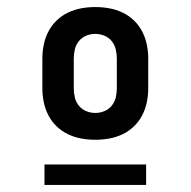

<svg xmlns="http://www.w3.org/2000/svg" viewBox="-20 -713 540 544"><path d="M250 -317Q230 -317 210.5 -320.5Q191 -324 173 -332.5Q155 -341 140.5 -355Q126 -369 117 -386.5Q108 -404 104 -423.5Q100 -443 100 -463V-547Q100 -567 104 -586.5Q108 -606 117 -623.5Q126 -641 140.5 -655Q155 -669 173 -677.5Q191 -686 210.5 -689.5Q230 -693 250 -693Q270 -693 289.5 -689.5Q309 -686 327 -677.5Q345 -669 359.5 -655Q374 -641 383 -623.5Q392 -606 396 -586.5Q400 -567 400 -547V-463Q400 -443 396 -423.5Q392 -404 383 -386.5Q374 -369 359.5 -355Q345 -341 327 -332.5Q309 -324 289.5 -320.5Q270 -317 250 -317ZM250 -393Q263 -393 275.5 -398Q288 -403 296.5 -413.5Q305 -424 308 -437Q311 -450 311 -463V-547Q311 -560 308 -573Q305 -586 296.5 -596.5Q288 -607 275.5 -612Q263 -617 250 -617Q237 -617 224.5 -612Q212 -607 203.5 -596.5Q195 -586 192 -573Q189 -560 189 -547V-463Q189 -450 192 -437Q195 -424 203.5 -413.5Q212 -403 224.5 -398Q237 -393 250 -393ZM106 -189V-247H394V-189Z"/></svg>

Font: Iosevka Curly
Style: Bold
Weight: 700
Monospace: yes
Designer: Belleve Invis
Foundry: Belleve Invis
Version: Version 22.1.2; ttfautohint (v1.8.4)